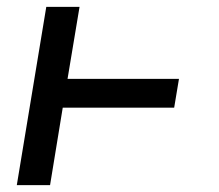

<svg xmlns="http://www.w3.org/2000/svg" viewBox="-20 -540 640 560"><path d="M29 0 115 -520H212L177 -310H502L488 -226H163L126 0Z"/></svg>

Font: Iosevka SS04 Md Ex Obl
Style: Regular
Weight: 500
Width: 7
Italic angle: -9°
Monospace: yes
Designer: Belleve Invis
Foundry: Belleve Invis
Version: Version 19.0.0; ttfautohint (v1.8.4)